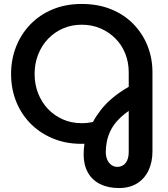

<svg xmlns="http://www.w3.org/2000/svg" viewBox="-20 -732 848 971"><path d="M581 219Q527 219 486.5 199Q446 179 424.5 140.5Q403 102 403 49Q403 36 404 22.5Q405 9 407 -5Q325 -2 257 -28Q189 -54 139.5 -102Q90 -150 63 -215.5Q36 -281 36 -358Q36 -431 61 -495Q86 -559 133 -608Q180 -657 246 -684.5Q312 -712 393 -712Q475 -712 541 -685.5Q607 -659 654 -611Q701 -563 726 -500.5Q751 -438 751 -366V34Q751 87 731.5 129Q712 171 674 195Q636 219 581 219ZM573 112Q600 112 615.5 92Q631 72 631 37V-171Q598 -148 575.5 -123.5Q553 -99 540 -73Q527 -47 521 -19.5Q515 8 515 36Q515 60 523 77Q531 94 544.5 103Q558 112 573 112ZM393 -109Q409 -109 422 -110.5Q435 -112 450 -115Q466 -145 490 -176Q514 -207 549 -236.5Q584 -266 631 -293V-366Q631 -417 613.5 -461Q596 -505 563.5 -537.5Q531 -570 488 -588.5Q445 -607 393 -607Q342 -607 298.5 -588Q255 -569 223 -535.5Q191 -502 173 -456.5Q155 -411 155 -358Q155 -305 173 -259.5Q191 -214 223 -180.5Q255 -147 298.5 -128Q342 -109 393 -109Z"/></svg>

Font: MuseoModerno Thin Medium
Style: Regular
Weight: 500
Version: Version 1.003